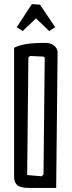

<svg xmlns="http://www.w3.org/2000/svg" viewBox="-20 -920 352 940"><path d="M136 -900 176 -897 250 -787 221 -768 156 -830 91 -768 62 -787ZM122 0Q81 0 65 -13Q49 -26 49 -56V-686Q71 -698 106.5 -704Q142 -710 201 -710Q228 -710 245 -696.5Q262 -683 262 -662L255 0ZM184 -57 193 -66 199 -637Q199 -642 190 -643L128 -646L119 -640L113 -63Z"/></svg>

Font: Bahiana
Style: Regular
Weight: 400
Designer: Pablo Cosgaya & Dani Raskovsky
Foundry: Pablo Cosgaya & Dani Raskovsky
Version: Version 1.005